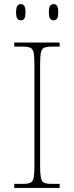

<svg xmlns="http://www.w3.org/2000/svg" viewBox="-20 -923 365 943"><path d="M50 0V-20H93Q118 -20 130 -26Q142 -32 145.5 -51Q149 -70 149 -108V-606Q149 -645 145.5 -663.5Q142 -682 130 -688Q118 -694 93 -694H50V-714H273V-694H233Q208 -694 196 -688Q184 -682 180.5 -663.5Q177 -645 177 -606V-108Q177 -70 180.5 -51Q184 -32 196 -26Q208 -20 233 -20H273V0ZM243 -823Q233 -823 226.5 -831Q220 -839 220 -863Q220 -886 226.5 -894.5Q233 -903 243 -903Q254 -903 260 -894.5Q266 -886 266 -863Q266 -839 260 -831Q254 -823 243 -823ZM82 -823Q72 -823 65.5 -831Q59 -839 59 -863Q59 -886 65.5 -894.5Q72 -903 82 -903Q93 -903 99 -894.5Q105 -886 105 -863Q105 -839 99 -831Q93 -823 82 -823Z"/></svg>

Font: Noto Serif Tamil Thin
Style: Regular
Weight: 100
Designer: Indian Type Foundry, Tom Grace, and the Monotype Design Team
Foundry: Monotype Imaging Inc.
Version: Version 2.004; ttfautohint (v1.8.4.7-5d5b)